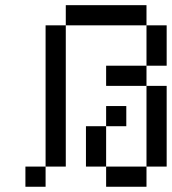

<svg xmlns="http://www.w3.org/2000/svg" viewBox="-20 -712 655 732"><path d="M153.8 -153.8H230.8V-76.9H153.8ZM153.8 -230.8H230.8V-153.8H153.8ZM153.8 -307.7H230.8V-230.8H153.8ZM153.8 -384.6H230.8V-307.7H153.8ZM153.8 -461.5H230.8V-384.6H153.8ZM153.8 -538.5H230.8V-461.5H153.8ZM307.7 -692.3H384.6V-615.4H307.7ZM76.9 -76.9H153.8V0H76.9ZM384.6 -692.3H461.5V-615.4H384.6ZM538.5 -230.8H615.4V-153.8H538.5ZM538.5 -153.8H615.4V-76.9H538.5ZM461.5 -76.9H538.5V0H461.5ZM384.6 -76.9H461.5V0H384.6ZM307.7 -153.8H384.6V-76.9H307.7ZM538.5 -307.7H615.4V-230.8H538.5ZM538.5 -538.5H615.4V-461.5H538.5ZM538.5 -615.4H615.4V-538.5H538.5ZM461.5 -692.3H538.5V-615.4H461.5ZM461.5 -461.5H538.5V-384.6H461.5ZM384.6 -461.5H461.5V-384.6H384.6ZM538.5 -384.6H615.4V-307.7H538.5ZM307.7 -230.8H384.6V-153.8H307.7ZM384.6 -307.7H461.5V-230.8H384.6ZM153.8 -615.4H230.8V-538.5H153.8ZM230.8 -692.3H307.7V-615.4H230.8Z"/></svg>

Font: Jacquarda Bastarda 9
Style: Regular
Weight: 400
Designer: Sarah Cadigan-Fried
Version: Version 1.000; ttfautohint (v1.8.4.7-5d5b)